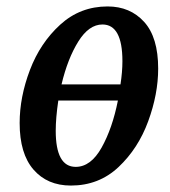

<svg xmlns="http://www.w3.org/2000/svg" viewBox="-20 -566 529 596"><path d="M471 -353Q471 -274 440 -189.5Q409 -105 348 -47.5Q287 10 200 10Q127 10 84 -39.5Q41 -89 41 -184Q41 -265 73 -349Q105 -433 167 -489.5Q229 -546 314 -546Q384 -546 427.5 -498Q471 -450 471 -353ZM171 -304H354Q360 -343 360 -376Q360 -490 298 -490Q256 -490 223 -437Q190 -384 171 -304ZM346 -254H161Q153 -200 153 -160Q153 -48 215 -48Q262 -48 295.5 -108Q329 -168 346 -254Z"/></svg>

Font: Noto Serif CondSemiBold
Style: Italic
Weight: 600
Width: 3
Italic angle: -12°
Designer: Monotype Design Team
Foundry: Monotype Imaging Inc.
Version: Version 1.001